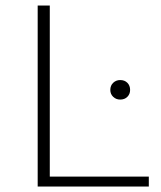

<svg xmlns="http://www.w3.org/2000/svg" viewBox="-20 -678 587 698"><path d="M117 0V-658H161V0ZM134 0V-36H521V0ZM417 -316Q402 -316 391.5 -326Q381 -336 381 -351Q381 -367 391.5 -377Q402 -387 417 -387Q433 -387 443 -377Q453 -367 453 -351Q453 -336 443 -326Q433 -316 417 -316Z"/></svg>

Font: Ysabeau ExtraLight
Style: Regular
Weight: 250
Designer: Christian Thalmann (Catharsis Fonts)
Version: Version 2.002